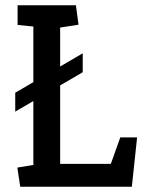

<svg xmlns="http://www.w3.org/2000/svg" viewBox="-20 -711 551 731"><path d="M38 -358 295 -508V-436L38 -286ZM57 0 46 -73 107 -83V-610L47 -616V-691H269L279 -617L209 -606V-87H402L438 -188H502L482 0Z"/></svg>

Font: Kreon
Style: Regular
Weight: 400
Designer: Julia Petretta
Foundry: Julia Petretta and Eli Heuer
Version: Version 2.002